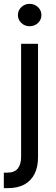

<svg xmlns="http://www.w3.org/2000/svg" viewBox="-34 -769 292 993"><path d="M75.2 -542.5H162.6V43Q163.1 92.8 145.3 129.2Q127.4 165.5 92.5 184.8Q57.6 204.1 5.4 204.1H-14.2V124H2.9Q40.5 124 57.9 102.8Q75.2 81.5 75.2 41.5ZM119.1 -633.3Q94.2 -633.3 76.4 -650.1Q58.6 -667 58.6 -690.9Q58.6 -715.3 76.4 -732.2Q94.2 -749 119.1 -749Q144.5 -749 162.4 -732.2Q180.2 -715.3 180.2 -690.9Q180.2 -667 162.4 -650.1Q144.5 -633.3 119.1 -633.3Z"/></svg>

Font: Inter 16pt
Style: Regular
Weight: 400
Version: Version 4.001;git-66647c0bb